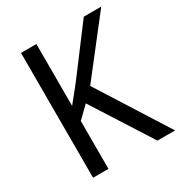

<svg xmlns="http://www.w3.org/2000/svg" viewBox="-169 -833 894 951"><g transform="rotate(-30 278.5 -357.0)"><path d="M557 0H456L241 -337L176 -274V0H88V-714H176V-360Q197 -386 222 -417Q247 -448 274 -484L447 -714H547L303 -401Z"/></g></svg>

Font: Noto Sans Myanmar SemiCondensed
Style: Regular
Weight: 400
Width: 4
Designer: Monotype Design Team
Foundry: Monotype Imaging Inc.
Version: Version 2.107; ttfautohint (v1.8.4.7-5d5b)